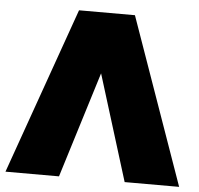

<svg xmlns="http://www.w3.org/2000/svg" viewBox="-51 -752 834 804"><g transform="rotate(5 366.0 -350.0)"><path d="M1 0 249 -700H484L731 0H502L364 -445L226 0Z"/></g></svg>

Font: Geologica Cursive Black
Style: Regular
Weight: 900
Designer: Sindre Bremnes, Frode Helland
Foundry: Monokrom Skriftforlag AS
Version: Version 1.010;gftools[0.9.28]